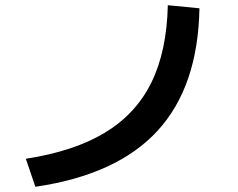

<svg xmlns="http://www.w3.org/2000/svg" viewBox="-20 -719 904 729"><path d="M617.2 -699.2 737.3 -687.5Q731.9 -390.1 578.4 -222.7Q424.8 -55.2 114.3 -9.8L78.1 -116.2Q261.7 -144.5 379.2 -215.8Q496.6 -287.1 554.9 -406Q613.3 -524.9 617.2 -699.2Z"/></svg>

Font: Pretendard GOV SemiBold
Style: Regular
Weight: 600
Designer: Base glyphs from Inter by Rasmus Andersson; Hangeul glyphs from Noto Sans CJK(Source Han Sans) by Jang Soo-young and Kan
Foundry: Kil Hyung-jin
Version: Version 1.309